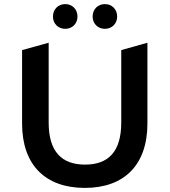

<svg xmlns="http://www.w3.org/2000/svg" viewBox="-20 -909 829 939"><path d="M299 -768C333 -768 359 -793 359 -828C359 -864 333 -889 299 -889C265 -889 239 -864 239 -828C239 -793 265 -768 299 -768ZM493 -768C527 -768 553 -793 553 -828C553 -864 527 -889 493 -889C459 -889 433 -864 433 -828C433 -793 459 -768 493 -768ZM395 10C586 10 701 -101 701 -305V-700L573 -664V-310C573 -166 509 -104 396 -104C283 -104 218 -166 218 -310V-700L88 -664V-305C88 -101 203 10 395 10Z"/></svg>

Font: Talent
Style: Bold
Weight: 600
Designer: Mike Powis
Version: Version 1.001;hotconv 1.0.109;makeotfexe 2.5.65596